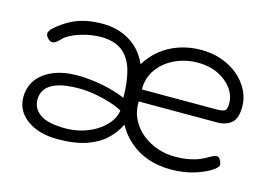

<svg xmlns="http://www.w3.org/2000/svg" viewBox="-71 -596 1039 742"><g transform="rotate(15 448.5 -225.5)"><path d="M260 -463Q296 -463 330.5 -451.5Q365 -440 393.5 -415Q422 -390 440 -350Q461 -385 492.5 -410.5Q524 -436 565 -450Q606 -464 653 -464Q699 -464 737 -450Q775 -436 803 -412Q831 -388 846.5 -357Q862 -326 862 -293Q862 -244 839.5 -226.5Q817 -209 785 -209H470Q469 -169 485 -137.5Q501 -106 528.5 -84Q556 -62 589.5 -50.5Q623 -39 656 -39Q692 -39 716.5 -44Q741 -49 757.5 -56Q774 -63 785.5 -70Q797 -77 807 -81Q812 -83 818.5 -82.5Q825 -82 828 -77Q833 -70 835 -64.5Q837 -59 837 -52Q837 -43 813 -27.5Q789 -12 748 0.5Q707 13 657 13Q607 13 565.5 -1.5Q524 -16 492 -43.5Q460 -71 440 -108Q424 -75 395.5 -47.5Q367 -20 320.5 -3.5Q274 13 203 13Q129 13 82 -21Q35 -55 35 -110Q35 -150 56.5 -180Q78 -210 119 -227.5Q160 -245 216 -245Q237 -245 259 -243Q281 -241 302 -237.5Q323 -234 342.5 -229Q362 -224 379 -218.5Q396 -213 409 -207Q409 -270 396 -316Q383 -362 351.5 -387Q320 -412 264 -412Q245 -412 224 -408.5Q203 -405 182.5 -398.5Q162 -392 145 -383Q128 -374 117 -362Q101 -345 90 -343.5Q79 -342 68 -355Q58 -366 61.5 -376.5Q65 -387 82 -401Q110 -424 137 -437.5Q164 -451 194 -457Q224 -463 260 -463ZM470 -257H768Q788 -257 799 -261.5Q810 -266 810 -291Q810 -324 789.5 -351.5Q769 -379 734 -396Q699 -413 654 -413Q604 -413 561.5 -393Q519 -373 494 -337.5Q469 -302 470 -257ZM223 -35Q255 -35 286.5 -43.5Q318 -52 344 -68Q370 -84 388 -106Q406 -128 411 -156Q393 -167 363.5 -176.5Q334 -186 300.5 -192Q267 -198 236 -198Q181 -198 149 -187Q117 -176 103.5 -157.5Q90 -139 90 -116Q90 -79 121.5 -57Q153 -35 223 -35Z"/></g></svg>

Font: Fredoka Light
Style: Regular
Weight: 300
Designer: Ben Nathan
Foundry: Milena B. Brandão, Ben Nathan
Version: Version 2.001